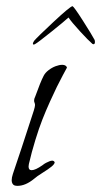

<svg xmlns="http://www.w3.org/2000/svg" viewBox="-20 -599 329 625"><path d="M198 -379Q196 -376 184.5 -354Q173 -332 165 -316Q157 -300 143 -269Q129 -238 118 -210Q107 -182 95 -143Q83 -104 74 -65Q73 -60 73 -57Q73 -51 75.5 -48Q78 -45 83 -45Q95 -45 118 -61Q124 -66 130 -69Q136 -72 141 -74Q146 -76 150 -76Q153 -76 155 -74.5Q157 -73 158 -71Q158 -65 147.5 -56.5Q137 -48 118.5 -36.5Q100 -25 91 -17Q63 6 37 6Q31 6 27 4.5Q23 3 20.5 -1.5Q18 -6 18 -12Q18 -21 22 -33Q45 -100 90 -239Q92 -246 93 -250Q94 -254 94 -257Q94 -261 92.5 -264.5Q91 -268 91 -271Q91 -273 91.5 -276Q92 -279 94 -283Q112 -333 122 -352Q127 -362 138 -370.5Q149 -379 161 -383.5Q173 -388 183 -388Q189 -388 193 -385.5Q197 -383 198 -379ZM281 -456Q268 -467 240.5 -497Q213 -527 203 -542Q190 -530 147 -495.5Q104 -461 95 -456Q92 -454 90 -454Q88 -454 87.5 -455Q87 -456 87 -457Q87 -458 88 -460.5Q89 -463 91 -466Q101 -478 154 -527.5Q207 -577 216 -579Q221 -577 250 -531.5Q279 -486 288 -469Q289 -466 289 -462Q289 -455 284 -455Q283 -455 281 -456Z"/></svg>

Font: Bilbo Swash Caps
Style: Regular
Weight: 400
Designer: Robert E. Leuschke
Foundry: Robert E. Leuschke
Version: Version 1.002